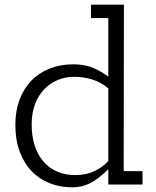

<svg xmlns="http://www.w3.org/2000/svg" viewBox="-20 -780 659 811"><path d="M582 -57.1V-0.5H437.5V-65.4Q416 -43.9 397 -29.3Q377.9 -14.6 359.6 -5.6Q341.3 3.4 323 7.3Q304.7 11.2 284.7 11.2Q233.9 11.2 189.9 -6.1Q146 -23.4 113.8 -56.9Q81.5 -90.3 63.2 -139.6Q44.9 -189 44.9 -253.4Q44.9 -311.5 62.5 -358.6Q80.1 -405.8 112.1 -439Q144 -472.2 189.2 -490.2Q234.4 -508.3 289.6 -508.3Q308.1 -508.3 325 -506.1Q341.8 -503.9 359.4 -498.3Q377 -492.7 395.8 -482.7Q414.6 -472.7 437.5 -456.5V-703.6H364.3V-760.3H503.4L502.4 -57.1ZM437.5 -406.7Q404.8 -434.1 367.7 -444.8Q330.6 -455.6 293.9 -455.6Q256.3 -455.6 223.4 -441.9Q190.4 -428.2 166 -402.3Q141.6 -376.5 127.7 -339.1Q113.8 -301.8 113.8 -254.4Q113.8 -203.1 127.2 -163.3Q140.6 -123.5 164.8 -96.2Q189 -68.8 222.7 -54.7Q256.3 -40.5 296.9 -40.5Q345.2 -40.5 379.9 -57.6Q414.6 -74.7 437.5 -99.6Z"/></svg>

Font: Twentytwelve Slab Light
Style: TwentytwelveSlab
Weight: 300
Designer: Domenico Catapano
Version: Version 1.00 2012